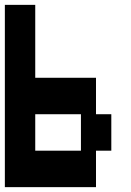

<svg xmlns="http://www.w3.org/2000/svg" viewBox="-20 -750 540 790"><path d="M0 20V-730H125V-430H375V-280H438V-130H375V20ZM125 -130H313V-280H125Z"/></svg>

Font: 2P VHS
Style: Regular
Weight: 400
Designer: CodeMan38
Foundry: CodeMan38
Version: Version 3.000